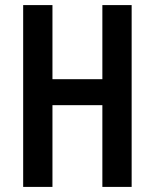

<svg xmlns="http://www.w3.org/2000/svg" viewBox="-20 -827 607 754"><path d="M497 -93H382V-414H186V-93H71V-807H186V-516H382V-807H497Z"/></svg>

Font: Noto Sans Kannada UI ExtraCondensed SemiBold
Style: Regular
Weight: 600
Width: 2
Designer: Jelle Bosma - Monotype Design Team
Foundry: Monotype Imaging Inc.
Version: Version 2.005; ttfautohint (v1.8.4.7-5d5b)